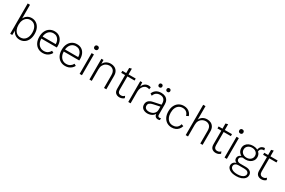

<svg xmlns="http://www.w3.org/2000/svg" viewBox="156 -2258 5946 4002"><g transform="rotate(30 3128.5 -257.5)"><path d="M317 10Q252 10 203 -27Q154 -64 137 -126L144 -136L140 0H90V-730H146V-371L139 -381Q158 -440 206.5 -475Q255 -510 318 -510Q379 -510 428 -479Q477 -448 505.5 -390Q534 -332 534 -250Q534 -169 505.5 -110.5Q477 -52 428 -21Q379 10 317 10ZM310 -39Q388 -39 433 -96Q478 -153 478 -250Q478 -347 433.5 -404Q389 -461 311 -461Q263 -461 225.5 -434.5Q188 -408 167 -360.5Q146 -313 146 -249Q146 -185 167 -138Q188 -91 225.5 -65Q263 -39 310 -39Z M875 10Q808 10 756.5 -21Q705 -52 675.5 -110.5Q646 -169 646 -250Q646 -331 675 -389.5Q704 -448 754.5 -479Q805 -510 869 -510Q935 -510 981 -480Q1027 -450 1051.5 -397Q1076 -344 1076 -275Q1076 -263 1075.5 -254Q1075 -245 1074 -238H682V-288H1049L1021 -280Q1021 -337 1002 -377Q983 -417 949 -439Q915 -461 868 -461Q819 -461 781 -435.5Q743 -410 722 -363Q701 -316 701 -250Q701 -184 723 -137Q745 -90 784 -64.5Q823 -39 874 -39Q927 -39 965 -63.5Q1003 -88 1024 -130L1069 -104Q1051 -69 1022.5 -43.5Q994 -18 957 -4Q920 10 875 10Z M1415 10Q1348 10 1296.5 -21Q1245 -52 1215.5 -110.5Q1186 -169 1186 -250Q1186 -331 1215 -389.5Q1244 -448 1294.5 -479Q1345 -510 1409 -510Q1475 -510 1521 -480Q1567 -450 1591.5 -397Q1616 -344 1616 -275Q1616 -263 1615.5 -254Q1615 -245 1614 -238H1222V-288H1589L1561 -280Q1561 -337 1542 -377Q1523 -417 1489 -439Q1455 -461 1408 -461Q1359 -461 1321 -435.5Q1283 -410 1262 -363Q1241 -316 1241 -250Q1241 -184 1263 -137Q1285 -90 1324 -64.5Q1363 -39 1414 -39Q1467 -39 1505 -63.5Q1543 -88 1564 -130L1609 -104Q1591 -69 1562.5 -43.5Q1534 -18 1497 -4Q1460 10 1415 10Z M1817 -500V0H1761V-500ZM1793 -597Q1770 -597 1756.5 -610.5Q1743 -624 1743 -646Q1743 -668 1756.5 -681.5Q1770 -695 1793 -695Q1815 -695 1828.5 -681.5Q1842 -668 1842 -646Q1842 -624 1828.5 -610.5Q1815 -597 1793 -597Z M1997 0V-500H2047L2051 -378L2043 -386Q2062 -447 2111.5 -478.5Q2161 -510 2223 -510Q2275 -510 2315.5 -489Q2356 -468 2380 -427Q2404 -386 2404 -323V0H2348V-305Q2348 -387 2310.5 -424Q2273 -461 2215 -461Q2174 -461 2136.5 -440.5Q2099 -420 2076 -379.5Q2053 -339 2053 -279V0Z M2650 -639V-134Q2650 -88 2670.5 -65Q2691 -42 2729 -42Q2756 -42 2775.5 -51.5Q2795 -61 2811 -79L2830 -32Q2811 -13 2783.5 -1.5Q2756 10 2722 10Q2666 10 2630 -22Q2594 -54 2594 -125V-624ZM2823 -500V-452H2501V-500Z M2932 0V-500H2979L2986 -400Q3003 -450 3041 -480Q3079 -510 3132 -510Q3149 -510 3163 -506.5Q3177 -503 3187 -495L3176 -445Q3167 -451 3154.5 -454.5Q3142 -458 3119 -458Q3086 -458 3056 -435.5Q3026 -413 3007 -372.5Q2988 -332 2988 -278V0Z M3561 -328Q3561 -390 3528.5 -425.5Q3496 -461 3436 -461Q3384 -461 3346.5 -436.5Q3309 -412 3291 -357L3245 -386Q3266 -444 3315.5 -477Q3365 -510 3438 -510Q3491 -510 3531 -491Q3571 -472 3594 -433.5Q3617 -395 3617 -338V-90Q3617 -40 3660 -40Q3669 -40 3678 -42Q3687 -44 3694 -47L3691 -2Q3684 2 3672.5 4.5Q3661 7 3646 7Q3624 7 3604 -2.5Q3584 -12 3572 -33.5Q3560 -55 3560 -90V-114H3575Q3565 -72 3537 -44.5Q3509 -17 3471.5 -3.5Q3434 10 3396 10Q3329 10 3285 -23Q3241 -56 3241 -121Q3241 -175 3275.5 -210.5Q3310 -246 3377 -259L3571 -300V-253L3404 -217Q3350 -206 3324 -184Q3298 -162 3298 -124Q3298 -85 3325.5 -62Q3353 -39 3404 -39Q3432 -39 3459.5 -47Q3487 -55 3510 -72Q3533 -89 3547 -115Q3561 -141 3561 -178ZM3343 -676Q3363 -676 3375 -663.5Q3387 -651 3387 -632Q3387 -612 3375 -600Q3363 -588 3343 -588Q3324 -588 3312 -600Q3300 -612 3300 -632Q3300 -651 3312 -663.5Q3324 -676 3343 -676ZM3534 -676Q3554 -676 3566 -663.5Q3578 -651 3578 -632Q3578 -612 3566 -600Q3554 -588 3533 -588Q3514 -588 3502 -600Q3490 -612 3490 -632Q3490 -651 3502 -663.5Q3514 -676 3534 -676Z M3980 -510Q4029 -510 4067 -493.5Q4105 -477 4131.5 -447.5Q4158 -418 4173 -376L4120 -350Q4106 -404 4069.5 -432.5Q4033 -461 3978 -461Q3928 -461 3889.5 -436Q3851 -411 3830 -363.5Q3809 -316 3809 -250Q3809 -185 3830.5 -137Q3852 -89 3890 -64Q3928 -39 3978 -39Q4018 -39 4048.5 -53Q4079 -67 4099.5 -93Q4120 -119 4127 -155L4178 -137Q4165 -91 4137 -58Q4109 -25 4068.5 -7.5Q4028 10 3978 10Q3913 10 3862 -21Q3811 -52 3782 -110.5Q3753 -169 3753 -250Q3753 -331 3782.5 -389.5Q3812 -448 3863 -479Q3914 -510 3980 -510Z M4314 0V-730H4370V-404Q4392 -455 4437 -482.5Q4482 -510 4540 -510Q4592 -510 4632.5 -489.5Q4673 -469 4697 -427.5Q4721 -386 4721 -324V0H4665V-306Q4665 -388 4627.5 -424.5Q4590 -461 4532 -461Q4491 -461 4453.5 -440.5Q4416 -420 4393 -379.5Q4370 -339 4370 -279V0Z M4967 -639V-134Q4967 -88 4987.5 -65Q5008 -42 5046 -42Q5073 -42 5092.5 -51.5Q5112 -61 5128 -79L5147 -32Q5128 -13 5100.5 -1.5Q5073 10 5039 10Q4983 10 4947 -22Q4911 -54 4911 -125V-624ZM5140 -500V-452H4818V-500Z M5305 -500V0H5249V-500ZM5281 -597Q5258 -597 5244.5 -610.5Q5231 -624 5231 -646Q5231 -668 5244.5 -681.5Q5258 -695 5281 -695Q5303 -695 5316.5 -681.5Q5330 -668 5330 -646Q5330 -624 5316.5 -610.5Q5303 -597 5281 -597Z M5880 -592 5893 -542Q5892 -542 5890.5 -542Q5889 -542 5887 -542Q5840 -542 5815 -518Q5790 -494 5790 -449L5756 -466Q5756 -505 5771.5 -533Q5787 -561 5814 -576.5Q5841 -592 5876 -592Q5878 -592 5878.5 -592Q5879 -592 5880 -592ZM5729 -53Q5799 -53 5839 -21.5Q5879 10 5879 62Q5879 109 5849.5 143Q5820 177 5769 196Q5718 215 5652 215Q5544 215 5487 176Q5430 137 5430 80Q5430 38 5458.5 7Q5487 -24 5544 -30L5540 -19Q5508 -28 5485 -49.5Q5462 -71 5462 -111Q5462 -150 5491 -178Q5520 -206 5573 -211L5623 -191H5606Q5561 -188 5536.5 -168.5Q5512 -149 5512 -119Q5512 -87 5536 -70Q5560 -53 5597 -53ZM5653 169Q5708 169 5747.5 155.5Q5787 142 5808 119Q5829 96 5829 69Q5829 35 5801 14.5Q5773 -6 5716 -6H5578Q5537 -6 5509 15.5Q5481 37 5481 72Q5481 115 5527 142Q5573 169 5653 169ZM5646 -510Q5703 -510 5746.5 -489Q5790 -468 5814.5 -431.5Q5839 -395 5839 -346Q5839 -297 5814 -260Q5789 -223 5746 -202Q5703 -181 5646 -181Q5555 -181 5503.5 -227Q5452 -273 5452 -346Q5452 -395 5476.5 -431.5Q5501 -468 5545 -489Q5589 -510 5646 -510ZM5646 -465Q5587 -465 5548 -432Q5509 -399 5509 -346Q5509 -293 5548 -259.5Q5587 -226 5646 -226Q5705 -226 5743.5 -259.5Q5782 -293 5782 -346Q5782 -399 5744 -432Q5706 -465 5646 -465Z M6065 -639V-134Q6065 -88 6085.5 -65Q6106 -42 6144 -42Q6171 -42 6190.5 -51.5Q6210 -61 6226 -79L6245 -32Q6226 -13 6198.5 -1.5Q6171 10 6137 10Q6081 10 6045 -22Q6009 -54 6009 -125V-624ZM6238 -500V-452H5916V-500Z"/></g></svg>

Font: Kantumruy Pro Light
Style: Regular
Weight: 300
Version: Version 1.002